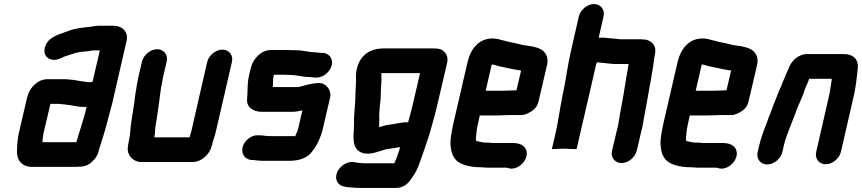

<svg xmlns="http://www.w3.org/2000/svg" viewBox="-20 -758 4256 948"><path d="M420 -352C417 -352 413 -352 410 -353C390 -356 364 -359 345 -363L325 -365C316 -366 308 -367 299 -367H213C197 -367 181 -362 167 -353C140 -335 122 -310 113 -273L73 -101C71 -93 70 -85 69 -78L66 -56C65 -44 64 -24 64 -13C62 32 87 66 139 66H349C356 66 363 66 370 65C398 65 419 57 437 38C458 18 465 1 471 -27C472 -31 474 -36 476 -42C487 -76 495 -101 505 -138C514 -174 526 -215 535 -252L605 -556C615 -601 584 -631 540 -631H470C455 -631 440 -628 428 -626C388 -622 348 -618 315 -604C274 -589 225 -578 206 -536C189 -499 206 -470 234 -464C255 -459 272 -467 291 -475L293 -477C306 -481 324 -487 338 -492C362 -501 388 -503 415 -505C424 -507 434 -509 442 -509H473L437 -354C431 -353 428 -352 420 -352ZM193 -87C193 -92 194 -96 195 -101L229 -245H272C275 -245 278 -245 282 -244L301 -242C308 -241 315 -240 324 -239C347 -236 366 -230 392 -230C397 -230 403 -230 408 -231C404 -220 403 -209 400 -198C385 -149 371 -101 357 -56H190C190 -66 190 -76 193 -87Z M756 -515C723 -515 689 -487 681 -454L665 -386C657 -352 653 -318 647 -284C645 -266 641 -232 637 -213C634 -195 631 -171 628 -153C623 -124 624 -99 618 -71L615 -56C613 -46 612 -37 611 -29C607 8 636 42 679 42H930C975 42 1016 4 1026 -39C1032 -66 1042 -89 1048 -118L1125 -452C1133 -485 1111 -513 1078 -513C1045 -513 1011 -485 1003 -452L926 -116C924 -107 922 -98 919 -90L916 -80H742L745 -100C745 -131 753 -159 757 -193L761 -221C769 -268 771 -312 782 -360C783 -369 785 -377 787 -386L803 -454C811 -487 789 -515 756 -515Z M1571 -497H1560C1551 -498 1543 -499 1536 -500C1503 -500 1475 -510 1441 -510H1422C1415 -511 1408 -511 1401 -511H1316C1270 -511 1229 -467 1219 -425L1209 -383C1200 -342 1204 -308 1200 -270C1196 -230 1228 -206 1273 -206H1424C1442 -206 1457 -210 1473 -213L1451 -118C1449 -110 1444 -100 1440 -93C1440 -91 1440 -89 1438 -86H1311C1293 -86 1279 -90 1260 -90H1254C1237 -91 1221 -85 1206 -73C1158 -35 1171 30 1224 32H1230C1232 32 1234 32 1237 33L1259 35C1267 36 1275 36 1283 36H1408C1458 36 1501 22 1524 -14L1533 -26C1550 -51 1565 -85 1573 -118L1610 -277C1618 -311 1591 -348 1556 -348C1518 -348 1487 -336 1453 -328H1328C1326 -331 1327 -340 1328 -343C1328 -354 1328 -370 1331 -383L1333 -389H1390C1397 -388 1404 -388 1411 -388C1443 -388 1472 -378 1504 -378C1514 -378 1527 -375 1537 -375H1543C1576 -375 1610 -403 1618 -436C1626 -469 1604 -497 1571 -497Z M1852 -130V-147L1853 -168C1853 -184 1851 -192 1854 -211C1854 -234 1860 -261 1860 -284C1860 -320 1865 -360 1863 -395C1862 -396 1863 -396 1863 -397H2054L2015 -229C2009 -204 2002 -180 1995 -154C1974 -156 1955 -150 1936 -148L1921 -145C1913 -144 1908 -143 1906 -143C1888 -141 1868 -135 1852 -130ZM1742 -419C1734 -385 1740 -366 1737 -335C1735 -308 1735 -286 1734 -260C1732 -220 1726 -176 1728 -142L1727 -120C1727 -102 1724 -87 1726 -69C1728 -11 1771 15 1840 -7C1854 -12 1863 -13 1875 -18C1888 -22 1900 -23 1914 -25L1928 -27C1935 -29 1947 -31 1956 -31C1947 -4 1938 25 1927 48H1774C1766 48 1741 45 1735 44L1725 42C1691 38 1656 64 1644 94C1630 129 1650 159 1679 163L1689 165C1702 166 1734 170 1746 170H1934C1972 170 1997 148 2013 121C2032 96 2043 73 2054 40C2069 0 2082 -40 2096 -82C2097 -86 2098 -90 2100 -94C2113 -141 2126 -183 2137 -231L2188 -449C2192 -467 2189 -483 2179 -496C2162 -517 2148 -519 2112 -519H1875C1809 -519 1758 -487 1742 -419Z M2465 -310H2378L2408 -440C2424 -438 2439 -431 2454 -429C2481 -424 2505 -417 2533 -413L2550 -410H2553L2530 -312H2527C2515 -312 2480 -310 2465 -310ZM2499 -190H2552C2566 -189 2582 -195 2602 -207C2622 -219 2634 -236 2639 -257L2682 -441C2685 -460 2684 -477 2674 -492C2660 -517 2631 -524 2596 -531L2579 -533C2553 -536 2530 -545 2504 -549C2488 -551 2472 -558 2457 -560C2442 -565 2429 -568 2411 -568C2344 -568 2303 -516 2288 -449L2217 -142C2214 -129 2212 -117 2210 -106C2205 -75 2202 -53 2206 -29C2209 -9 2211 3 2221 18C2241 54 2295 68 2359 68C2368 68 2379 70 2389 70H2482L2489 72C2538 88 2595 28 2578 -17C2570 -41 2545 -52 2509 -52H2411C2403 -53 2395 -54 2386 -54H2372C2366 -55 2362 -55 2359 -56L2345 -59C2340 -60 2335 -61 2332 -62H2331C2331 -65 2329 -71 2330 -76C2332 -96 2333 -118 2339 -143L2349 -188H2436C2451 -188 2485 -190 2499 -190Z M2838 -677 2799 -506C2784 -443 2777 -381 2764 -318L2760 -299C2756 -276 2751 -255 2748 -236C2739 -188 2734 -147 2723 -100L2705 -22L2766 -24C2781 -23 2805 -22 2819 -22H2827L2923 -438C2924 -441 2925 -445 2927 -450C2931 -450 2935 -450 2940 -449L2963 -447C2978 -445 2996 -443 3011 -442H3084L3083 -439C3081 -420 3076 -399 3073 -379C3064 -320 3053 -256 3041 -194C3036 -167 3034 -141 3026 -115L3002 -14C2994 19 3016 47 3049 47C3082 47 3116 19 3124 -14L3147 -112C3151 -125 3153 -139 3156 -155C3162 -186 3167 -220 3174 -253C3186 -327 3203 -403 3210 -472L3214 -491C3218 -510 3216 -527 3205 -540C3189 -559 3173 -564 3143 -564H3042C3037 -565 3033 -565 3027 -566L3003 -568C2987 -569 2970 -572 2955 -572H2936L2960 -677C2968 -710 2946 -738 2913 -738C2880 -738 2846 -710 2838 -677Z M3502 -310H3415L3445 -440C3461 -438 3476 -431 3491 -429C3518 -424 3542 -417 3570 -413L3587 -410H3590L3567 -312H3564C3552 -312 3517 -310 3502 -310ZM3536 -190H3589C3603 -189 3619 -195 3639 -207C3659 -219 3671 -236 3676 -257L3719 -441C3722 -460 3721 -477 3711 -492C3697 -517 3668 -524 3633 -531L3616 -533C3590 -536 3567 -545 3541 -549C3525 -551 3509 -558 3494 -560C3479 -565 3466 -568 3448 -568C3381 -568 3340 -516 3325 -449L3254 -142C3251 -129 3249 -117 3247 -106C3242 -75 3239 -53 3243 -29C3246 -9 3248 3 3258 18C3278 54 3332 68 3396 68C3405 68 3416 70 3426 70H3519L3526 72C3575 88 3632 28 3615 -17C3607 -41 3582 -52 3546 -52H3448C3440 -53 3432 -54 3423 -54H3409C3403 -55 3399 -55 3396 -56L3382 -59C3377 -60 3372 -61 3369 -62H3368C3368 -65 3366 -71 3367 -76C3369 -96 3370 -118 3376 -143L3386 -188H3473C3488 -188 3522 -190 3536 -190Z M3843 -7 3849 -34C3850 -39 3851 -46 3855 -57C3857 -66 3860 -75 3863 -83C3877 -124 3898 -171 3912 -212C3926 -249 3945 -284 3955 -320L3960 -332C3966 -343 3969 -354 3974 -365L3975 -369H4087L4084 -347C4081 -331 4079 -311 4075 -292L4010 -8C4002 25 4024 53 4057 53C4090 53 4124 25 4132 -8L4197 -291C4206 -331 4210 -373 4214 -408C4223 -460 4199 -491 4145 -491H3970C3924 -493 3885 -458 3872 -415C3864 -399 3859 -388 3853 -372C3848 -360 3841 -345 3837 -332L3832 -322C3820 -296 3808 -260 3796 -232L3785 -202C3780 -191 3775 -179 3771 -165C3755 -124 3738 -81 3727 -34L3721 -7C3713 26 3735 54 3768 54C3801 54 3835 26 3843 -7Z"/></svg>

Font: Electronic
Style: TiIt
Weight: 900
Version: Version 1.011